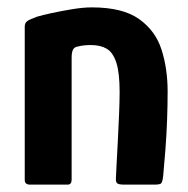

<svg xmlns="http://www.w3.org/2000/svg" viewBox="-20 -500 509 520"><path d="M61 0Q47 0 47 -13Q47 -117 47 -220.5Q47 -324 47 -428Q47 -438 54 -443Q61 -448 81 -455Q94 -459 119.5 -464.5Q145 -470 175 -475Q205 -480 229 -480Q312 -480 356.5 -448.5Q401 -417 417.5 -365.5Q434 -314 434 -252Q434 -215 432.5 -174.5Q431 -134 428 -95Q425 -56 422 -24Q420 -6 416 -3Q412 0 398 0H316Q302 0 297.5 -3.5Q293 -7 294 -19Q294 -23 295.5 -50.5Q297 -78 299 -116Q301 -154 302.5 -191Q304 -228 304 -251Q304 -303 295 -330.5Q286 -358 269 -368Q252 -378 226 -378Q216 -378 207 -377Q198 -376 191 -374Q182 -373 178 -366Q174 -359 174 -343Q174 -301 174 -246Q174 -191 174 -132Q174 -73 174 -13Q174 0 163 0Z"/></svg>

Font: Glory Thin
Style: Bold
Weight: 700
Version: Version 1.011